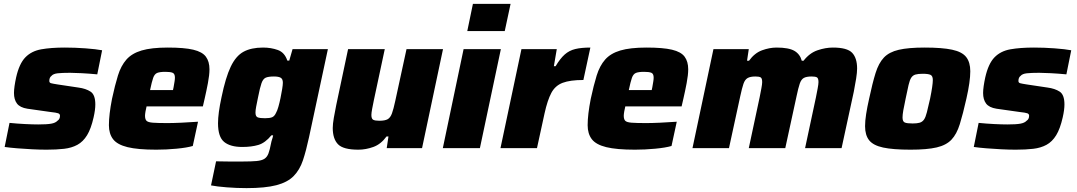

<svg xmlns="http://www.w3.org/2000/svg" viewBox="-20 -763 5549 989"><path d="M220 8Q185 8 146 6Q107 4 69.5 1Q32 -2 4 -6L29 -130Q69 -126 109 -124Q149 -122 177 -122Q222 -122 244 -126Q266 -130 276 -141Q289 -149 289 -167Q289 -176 279.5 -179.5Q270 -183 241 -186L121 -203Q83 -209 67.5 -229.5Q52 -250 52 -284Q52 -299 55 -320Q58 -341 63 -364Q79 -435 110.5 -467.5Q142 -500 192.5 -509Q243 -518 314 -518Q366 -518 420.5 -514Q475 -510 506 -504L481 -380Q439 -384 400.5 -386Q362 -388 341 -388Q301 -388 277.5 -385.5Q254 -383 245 -372Q234 -364 234 -346Q234 -337 242.5 -334.5Q251 -332 277 -328L384 -312Q422 -307 446.5 -291Q471 -275 471 -225Q471 -197 462 -158Q449 -100 428.5 -66.5Q408 -33 378.5 -17Q349 -1 310 3.5Q271 8 220 8Z M785 8Q690 8 637 -5Q584 -18 562.5 -46Q541 -74 541 -118Q541 -146 545 -179.5Q549 -213 557 -254Q572 -324 587.5 -374Q603 -424 631 -456Q659 -488 709.5 -503Q760 -518 844 -518Q929 -518 975.5 -507Q1022 -496 1040.5 -471Q1059 -446 1059 -406Q1059 -377 1051 -335Q1043 -293 1034 -254L1025 -215H735Q732 -204 729.5 -189Q727 -174 727 -167Q727 -149 734.5 -141Q742 -133 767 -131Q792 -129 843 -129Q871 -129 914.5 -131Q958 -133 1000 -136L973 -11Q942 -2 889 3Q836 8 785 8ZM753 -299H871L874 -313Q877 -331 879 -342.5Q881 -354 881 -363Q881 -383 869.5 -388Q858 -393 832 -393Q804 -393 790 -387.5Q776 -382 769 -362Q762 -342 753 -299Z M1250 206Q1200 206 1148.5 202Q1097 198 1067 192L1093 68Q1125 69 1160 69Q1195 69 1228 69Q1274 69 1301 66.5Q1328 64 1342 55Q1356 46 1363 27Q1370 8 1376 -24Q1378 -35 1381.5 -45Q1385 -55 1387 -66H1378Q1346 -27 1311 -16.5Q1276 -6 1228 -6Q1166 -6 1134.5 -32Q1103 -58 1103 -128Q1103 -179 1121 -262Q1142 -364 1168.5 -419.5Q1195 -475 1234.5 -496.5Q1274 -518 1335 -518Q1376 -518 1411 -505.5Q1446 -493 1460 -451H1470L1487 -510H1669L1572 -57Q1557 13 1540.5 62.5Q1524 112 1492.5 144Q1461 176 1403.5 191Q1346 206 1250 206ZM1345 -154Q1369 -154 1381.5 -159Q1394 -164 1402 -182Q1408 -192 1414 -213Q1420 -234 1425 -258.5Q1430 -283 1433.5 -304.5Q1437 -326 1437 -337Q1437 -356 1426 -362.5Q1415 -369 1391 -369Q1363 -369 1349 -363Q1335 -357 1327 -334.5Q1319 -312 1309 -261Q1303 -232 1299.5 -213.5Q1296 -195 1296 -183Q1296 -163 1307.5 -158.5Q1319 -154 1345 -154Z M1826 8Q1748 8 1721 -20Q1694 -48 1694 -104Q1694 -124 1699.5 -156Q1705 -188 1712 -222L1773 -510H1962L1906 -248Q1901 -224 1897 -202.5Q1893 -181 1893 -171Q1893 -151 1902.5 -146Q1912 -141 1934 -141Q1963 -141 1977 -149Q1991 -157 1999 -179Q2007 -201 2016 -243L2074 -510H2262L2154 0H1972L1981 -60H1971Q1942 -20 1903 -6Q1864 8 1826 8Z M2387 -603 2416 -743H2610L2580 -603ZM2261 0 2368 -510H2560L2452 0Z M2558 0 2666 -510H2848L2833 -422H2842Q2865 -461 2888.5 -482Q2912 -503 2943.5 -510.5Q2975 -518 3021 -518L2985 -351Q2917 -351 2878.5 -336.5Q2840 -322 2820 -284.5Q2800 -247 2785 -179L2746 0Z M3251 8Q3156 8 3103 -5Q3050 -18 3028.5 -46Q3007 -74 3007 -118Q3007 -146 3011 -179.5Q3015 -213 3023 -254Q3038 -324 3053.5 -374Q3069 -424 3097 -456Q3125 -488 3175.5 -503Q3226 -518 3310 -518Q3395 -518 3441.5 -507Q3488 -496 3506.5 -471Q3525 -446 3525 -406Q3525 -377 3517 -335Q3509 -293 3500 -254L3491 -215H3201Q3198 -204 3195.5 -189Q3193 -174 3193 -167Q3193 -149 3200.5 -141Q3208 -133 3233 -131Q3258 -129 3309 -129Q3337 -129 3380.5 -131Q3424 -133 3466 -136L3439 -11Q3408 -2 3355 3Q3302 8 3251 8ZM3219 -299H3337L3340 -313Q3343 -331 3345 -342.5Q3347 -354 3347 -363Q3347 -383 3335.5 -388Q3324 -393 3298 -393Q3270 -393 3256 -387.5Q3242 -382 3235 -362Q3228 -342 3219 -299Z M3547 0 3655 -510H3837L3828 -450H3838Q3867 -490 3905.5 -504Q3944 -518 3980 -518Q4043 -518 4072 -501Q4101 -484 4110 -450H4119Q4150 -490 4191 -504Q4232 -518 4270 -518Q4344 -518 4369.5 -491Q4395 -464 4395 -410Q4395 -390 4390 -358Q4385 -326 4378 -291L4315 0H4127L4183 -262Q4188 -287 4192 -308.5Q4196 -330 4196 -340Q4196 -360 4188 -364.5Q4180 -369 4161 -369Q4134 -369 4120.5 -361.5Q4107 -354 4099.5 -332Q4092 -310 4083 -267L4025 0H3837L3893 -262Q3898 -287 3902 -308.5Q3906 -330 3906 -340Q3906 -360 3898 -364.5Q3890 -369 3871 -369Q3845 -369 3831 -361Q3817 -353 3809.5 -331Q3802 -309 3793 -267L3735 0Z M4670 8Q4580 8 4529 -3Q4478 -14 4457 -40.5Q4436 -67 4436 -113Q4436 -140 4441.5 -175.5Q4447 -211 4457 -255Q4474 -335 4490 -386.5Q4506 -438 4533 -466.5Q4560 -495 4609.5 -506.5Q4659 -518 4743 -518Q4833 -518 4884.5 -507Q4936 -496 4957 -469Q4978 -442 4978 -396Q4978 -343 4958 -255Q4940 -175 4924 -123.5Q4908 -72 4881 -43.5Q4854 -15 4804.5 -3.5Q4755 8 4670 8ZM4681 -127Q4704 -127 4717.5 -131Q4731 -135 4739.5 -147Q4748 -159 4754.5 -185Q4761 -211 4771 -255Q4785 -324 4785 -351Q4785 -372 4773 -377.5Q4761 -383 4733 -383Q4709 -383 4695.5 -379Q4682 -375 4674 -363Q4666 -351 4660 -325Q4654 -299 4645 -255Q4637 -218 4633 -195Q4629 -172 4629 -158Q4629 -137 4640.5 -132Q4652 -127 4681 -127Z M5212 8Q5177 8 5138 6Q5099 4 5061.5 1Q5024 -2 4996 -6L5021 -130Q5061 -126 5101 -124Q5141 -122 5169 -122Q5214 -122 5236 -126Q5258 -130 5268 -141Q5281 -149 5281 -167Q5281 -176 5271.5 -179.5Q5262 -183 5233 -186L5113 -203Q5075 -209 5059.5 -229.5Q5044 -250 5044 -284Q5044 -299 5047 -320Q5050 -341 5055 -364Q5071 -435 5102.5 -467.5Q5134 -500 5184.5 -509Q5235 -518 5306 -518Q5358 -518 5412.5 -514Q5467 -510 5498 -504L5473 -380Q5431 -384 5392.5 -386Q5354 -388 5333 -388Q5293 -388 5269.5 -385.5Q5246 -383 5237 -372Q5226 -364 5226 -346Q5226 -337 5234.5 -334.5Q5243 -332 5269 -328L5376 -312Q5414 -307 5438.5 -291Q5463 -275 5463 -225Q5463 -197 5454 -158Q5441 -100 5420.5 -66.5Q5400 -33 5370.5 -17Q5341 -1 5302 3.5Q5263 8 5212 8Z"/></svg>

Font: Saira ExtraBold
Style: Italic
Weight: 800
Italic angle: -12°
Designer: Hector Gatti with collaboration of the Omnibus-Type team
Foundry: Omnibus-Type
Version: Version 1.100; ttfautohint (v1.8.3)